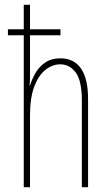

<svg xmlns="http://www.w3.org/2000/svg" viewBox="-20 -780 456 800"><path d="M105 -760V-658H232V-633H105V-492Q105 -469 105 -455Q105 -441 103 -424H105Q113 -450 128 -476Q143 -502 168.5 -519.5Q194 -537 232 -537Q288 -537 317.5 -494.5Q347 -452 347 -366V0H321V-360Q321 -444 295.5 -478Q270 -512 231 -512Q199 -512 170 -489.5Q141 -467 123 -420Q105 -373 105 -298V0H79V-633H13V-658H79V-760Z"/></svg>

Font: Noto Sans Gujarati ExtraCondensed Thin
Style: Regular
Weight: 100
Width: 2
Designer: Jelle Bosma - Monotype Design Team, Universal Thirst
Foundry: Monotype Imaging Inc.
Version: Version 2.106; ttfautohint (v1.8.4.7-5d5b)